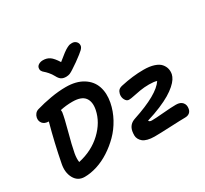

<svg xmlns="http://www.w3.org/2000/svg" viewBox="-192 -1283 1689 1580"><g transform="rotate(-30 653.0 -493.5)"><path d="M650.9 -997.1Q675.3 -997.1 690.4 -981.2Q705.6 -965.3 703.1 -942.9Q701.7 -927.2 683.3 -909.2Q665 -891.1 600.1 -844.2Q588.4 -836.4 570.1 -824Q551.8 -811.5 544.7 -806.9Q537.6 -802.2 525.9 -795.2Q514.2 -788.1 507.6 -785.9Q501 -783.7 491.9 -781.7Q482.9 -779.8 473.1 -779.8Q444.3 -779.8 427 -791.5Q409.7 -803.2 396 -830.1Q381.8 -856.4 363.5 -877.2Q345.2 -897.9 333.7 -907Q322.3 -916 315.7 -928Q309.1 -939.9 312 -955.1Q314.9 -972.7 332.5 -983.4Q350.1 -994.1 373 -994.1Q410.6 -994.1 437.3 -975.6Q463.9 -957 496.1 -905.8Q535.2 -938.5 561.3 -957.8Q587.4 -977.1 604.5 -985.4Q621.6 -993.7 629.9 -995.4Q638.2 -997.1 650.9 -997.1ZM192.9 9.8Q127.9 9.8 96.9 -46.9Q65.9 -103.5 82 -181.2Q115.7 -356.4 164.1 -533.2Q124.5 -533.7 106.2 -556.6Q87.9 -579.6 94.2 -610.8Q97.7 -628.9 110.1 -643.8Q122.6 -658.7 143.1 -664.1Q205.6 -682.6 281.5 -695.8Q357.4 -709 425.8 -709Q522.9 -709 586.9 -669.4Q650.9 -629.9 673.6 -563.7Q696.3 -497.6 680.2 -414.1Q666 -341.3 629.2 -273.9Q592.3 -206.5 541.7 -156Q491.2 -105.5 432.1 -67.4Q373 -29.3 311.3 -9.8Q249.5 9.8 192.9 9.8ZM216.8 -200.2Q208.5 -153.3 213.9 -119.1Q345.7 -147.9 435.1 -232.2Q524.4 -316.4 545.9 -422.9Q560.1 -495.1 528.6 -536.1Q497.1 -577.1 412.1 -577.1Q351.6 -577.1 296.9 -564.9Q298.8 -551.3 297.9 -543Q291 -495.1 260.3 -381.8Q229.5 -268.6 216.8 -200.2ZM856.9 9.8Q819.8 9.8 792.2 2.4Q764.6 -4.9 749.3 -17.3Q733.9 -29.8 724.9 -46.6Q715.8 -63.5 715.8 -82.3Q715.8 -101.1 719.2 -121.1Q731 -180.2 790 -199.2Q1042 -282.2 1103 -376Q1077.1 -384.8 1029.8 -384.8Q984.4 -384.8 943.6 -377.9Q902.8 -371.1 873.3 -364.5Q843.8 -357.9 825.2 -357.9Q804.2 -357.9 790.8 -382.3Q777.3 -406.7 783.2 -437Q788.1 -457.5 799.3 -469.5Q810.5 -481.4 835 -486.8Q948.7 -512.2 1050.8 -512.2Q1108.9 -512.2 1149.4 -498.8Q1189.9 -485.4 1209 -463.1Q1228 -440.9 1234.1 -416Q1240.2 -391.1 1234.9 -363.8Q1230.5 -343.8 1216.8 -322.3Q1203.1 -300.8 1175 -275.9Q1147 -251 1107.4 -227.3Q1067.9 -203.6 1008.1 -178.2Q948.2 -152.8 875 -130.9Q878.9 -116.2 903.8 -116.2Q938.5 -116.2 1015.6 -123Q1092.8 -129.9 1138.2 -129.9Q1180.7 -129.9 1200.2 -106.4Q1219.7 -83 1212.9 -47.9Q1209 -25.4 1193.1 -12.7Q1177.2 0 1150.9 0Q1113.3 0 1009 4.9Q904.8 9.8 856.9 9.8Z"/></g></svg>

Font: Shantell Sans Normal
Style: Italic
Weight: 600
Italic angle: -11.31°
Designer: Stephen Nixon, Anya Danilova, Shantell Martin
Foundry: Arrow Type
Version: Version 1.006;[559af2be0]